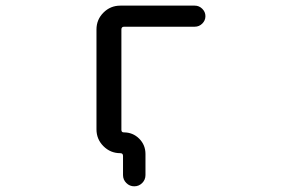

<svg xmlns="http://www.w3.org/2000/svg" viewBox="-20 -567 1040 685"><path d="M413.1 -103.5Q413.1 -94.7 421.9 -94.7Q454.1 -94.7 476.6 -72.3Q499 -49.8 499 -17.6V57.6Q499 74.2 487.3 85.9Q475.6 97.7 459 97.7Q442.4 97.7 430.7 85.9Q418.9 74.2 418.9 57.6V-10.7Q418.9 -20.5 409.2 -20.5Q374 -20.5 349.1 -45.4Q324.2 -70.3 324.2 -105.5V-461.9Q324.2 -497.1 349.1 -522Q374 -546.9 409.2 -546.9H674.8Q690.4 -546.9 701.7 -535.6Q712.9 -524.4 712.9 -509.3Q712.9 -494.1 701.7 -482.9Q690.4 -471.7 674.8 -471.7H422.9Q413.1 -471.7 413.1 -461.9Z"/></svg>

Font: Rounded-X Mgen+ 2m regular
Style: Regular
Weight: 400
Designer: [Source Han Sans]
Ryoko NISHIZUKA  (kana & ideographs); Paul D. Hunt (Latin, Greek & Cyrillic); Wenlong ZHANG  (bopomofo
Version: Version 1.059.20150602